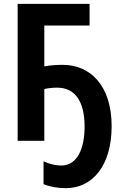

<svg xmlns="http://www.w3.org/2000/svg" viewBox="-20 -734 639 1001"><path d="M278 -277C372 -277 421 -204 421 -75C421 43 382 129 299 129C268 129 238 121 207 107V226C237 239 280 247 323 247C462 247 562 130 562 -76C562 -289 450 -396 307 -396C272 -396 239 -393 211 -388V-601H447V-714H72V0H211V-270C230 -274 254 -277 278 -277Z"/></svg>

Font: Noto Sans Display SemiCondensed
Style: Bold
Weight: 700
Width: 4
Designer: Monotype Design Team
Foundry: Monotype Imaging Inc.
Version: Version 1.900